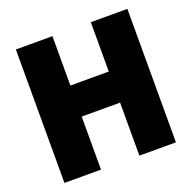

<svg xmlns="http://www.w3.org/2000/svg" viewBox="-128 -858 987 987"><g transform="rotate(-20 365.0 -365.0)"><path d="M470 -290H260V0H60V-730H260V-460H470V-730H670V0H470Z"/></g></svg>

Font: Enso Black
Style: Regular
Weight: 900
Designer: Coji Morishita
Foundry: UNDERFOREST DESIGN
Version: Version 1.000